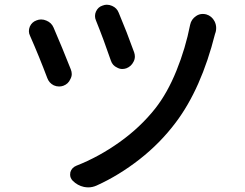

<svg xmlns="http://www.w3.org/2000/svg" viewBox="-20 -771 1040 814"><path d="M386.7 -684.6Q382.8 -693.4 382.8 -703.1Q382.8 -712.9 386.7 -721.7Q395.5 -741.2 414.1 -747.1Q423.8 -751 432.6 -751Q444.3 -751 455.1 -746.1Q475.6 -737.3 483.4 -716.8Q517.6 -635.7 548.8 -548.8Q551.8 -540 551.8 -531.2Q551.8 -519.5 545.9 -508.8Q536.1 -489.3 515.6 -481.4Q506.8 -478.5 498 -478.5Q487.3 -478.5 476.6 -484.4Q457 -493.2 450.2 -513.7Q419.9 -602.5 386.7 -684.6ZM786.1 -666Q791 -689.5 811.5 -703.1Q824.2 -711.9 839.8 -711.9Q846.7 -711.9 854.5 -710Q877.9 -703.1 889.6 -680.7Q896.5 -667 896.5 -652.3Q896.5 -643.6 894.5 -635.7Q893.6 -631.8 891.6 -627Q833 -394.5 724.6 -251Q659.2 -164.1 571.8 -95.7Q484.4 -27.3 389.6 15.6Q372.1 23.4 354.5 23.4Q345.7 23.4 335.9 21.5Q308.6 15.6 288.1 -4.9Q277.3 -16.6 277.3 -30.3Q277.3 -35.2 278.3 -41Q284.2 -60.5 303.7 -68.4Q398.4 -105.5 486.3 -168Q574.2 -230.5 637.7 -310.5Q689.5 -376 728 -471.2Q766.6 -566.4 786.1 -666ZM107.4 -619.1Q102.5 -628.9 102.5 -638.7Q102.5 -648.4 106.4 -658.2Q115.2 -677.7 134.8 -684.6Q144.5 -688.5 154.3 -688.5Q166 -688.5 176.8 -683.6Q198.2 -674.8 207 -654.3Q244.1 -568.4 280.3 -476.6Q284.2 -466.8 284.2 -457Q284.2 -446.3 278.3 -435.5Q269.5 -415 248 -407.2Q239.3 -404.3 230.5 -404.3Q218.8 -404.3 208 -409.2Q188.5 -418.9 180.7 -439.5Q146.5 -530.3 107.4 -619.1Z"/></svg>

Font: Gen Jyuu GothicX Medium
Style: Regular
Weight: 500
Designer: Ryoko NISHIZUKA (kana &amp; ideographs); Paul D. Hunt (Latin, Greek &amp; Cyrillic); Wenlong ZHANG (bopomofo); Sandoll C
Version: Version 1.058.20140828